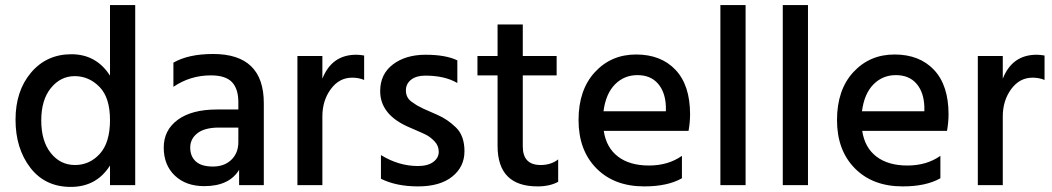

<svg xmlns="http://www.w3.org/2000/svg" viewBox="-20 -727 4130 754"><path d="M412 -707H511V0H412V-77Q359 7 258 7Q157 7 99 -68.5Q41 -144 41 -257Q41 -370 102 -442Q163 -514 260.5 -514Q358 -514 412 -430ZM142 -254Q142 -173 179.5 -126Q217 -79 274.5 -79Q332 -79 372 -123Q412 -167 412 -255.5Q412 -344 370.5 -386Q329 -428 273.5 -428Q218 -428 180 -381.5Q142 -335 142 -254Z M817 -515Q1016 -515 1016 -322V0H919V-60Q880 4 782 4Q710 4 666.5 -37.5Q623 -79 623 -147.5Q623 -216 678 -256.5Q733 -297 832 -297H916V-326Q916 -378 891 -404.5Q866 -431 808 -431Q727 -431 661 -386V-481Q720 -515 817 -515ZM916 -226H840Q784 -226 755.5 -204Q727 -182 727 -147.5Q727 -113 749 -93Q771 -73 816 -73Q861 -73 888.5 -99.5Q916 -126 916 -169Z M1246 -507V-418Q1283 -512 1379 -512Q1393 -512 1410 -509V-413Q1389 -422 1363 -422Q1312 -422 1279 -377Q1246 -332 1246 -270V0H1148V-507Z M1650 -430Q1615 -430 1594.5 -414Q1574 -398 1574 -372Q1574 -341 1600 -325Q1608 -320 1612.5 -316.5Q1617 -313 1627.5 -308Q1638 -303 1643 -300Q1658 -293 1697.5 -276Q1737 -259 1770.5 -226.5Q1804 -194 1804 -133Q1804 -72 1756 -33.5Q1708 5 1622 5Q1536 5 1476 -25V-118Q1546 -75 1621 -75Q1660 -75 1681.5 -91Q1703 -107 1703 -131Q1703 -155 1686 -172.5Q1669 -190 1651.5 -198.5Q1634 -207 1592 -225Q1473 -274 1473 -369Q1473 -436 1523 -474Q1573 -512 1651.5 -512Q1730 -512 1776 -490V-401Q1727 -430 1650 -430Z M2033 -431V-152Q2033 -79 2103 -79Q2144 -79 2172 -101V-13Q2139 5 2091 5Q1934 5 1934 -154V-431H1855V-507H1934V-631H2033V-507H2166V-431Z M2510 5Q2392 5 2322 -66Q2252 -137 2252 -255.5Q2252 -374 2316 -443.5Q2380 -513 2478 -513Q2576 -513 2633 -452.5Q2690 -392 2690 -278Q2690 -247 2684 -213H2351Q2361 -147 2407 -112Q2453 -77 2528.5 -77Q2604 -77 2658 -115V-27Q2602 5 2510 5ZM2595 -290V-308Q2593 -365 2564 -398.5Q2535 -432 2483 -432Q2431 -432 2395 -395.5Q2359 -359 2350 -290Z M2809 0V-707H2908V0Z M3054 0V-707H3153V0Z M3525 5Q3407 5 3337 -66Q3267 -137 3267 -255.5Q3267 -374 3331 -443.5Q3395 -513 3493 -513Q3591 -513 3648 -452.5Q3705 -392 3705 -278Q3705 -247 3699 -213H3366Q3376 -147 3422 -112Q3468 -77 3543.5 -77Q3619 -77 3673 -115V-27Q3617 5 3525 5ZM3610 -290V-308Q3608 -365 3579 -398.5Q3550 -432 3498 -432Q3446 -432 3410 -395.5Q3374 -359 3365 -290Z M3918 -507V-418Q3955 -512 4051 -512Q4065 -512 4082 -509V-413Q4061 -422 4035 -422Q3984 -422 3951 -377Q3918 -332 3918 -270V0H3820V-507Z"/></svg>

Font: Hind Medium
Style: Regular
Weight: 500
Designer: Manushi Parikh, Satya Rajpurohit
Foundry: Indian Type Foundry
Version: Version 1.201;PS 1.0;hotconv 1.0.78;makeotf.lib2.5.61930; tt